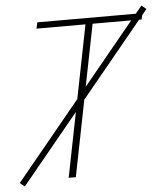

<svg xmlns="http://www.w3.org/2000/svg" viewBox="-78 -738 695 804"><g transform="rotate(-5 270.0 -336.0)"><path d="M-6 20 -26 4 546 -692 566 -676ZM180 0 306 -634H100L106 -660H548L542 -634H336L210 0Z"/></g></svg>

Font: Source Sans 3
Style: Italic
Weight: 200
Italic angle: -11°
Designer: Paul D. Hunt
Foundry: Adobe
Version: Version 3.046;hotconv 1.0.118;makeotfexe 2.5.65603